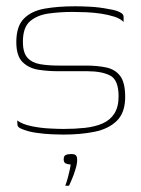

<svg xmlns="http://www.w3.org/2000/svg" viewBox="-20 -424 450 612"><path d="M182 5Q169 5 144.5 4Q120 3 93.5 -1Q67 -5 47 -14Q41 -17 38.5 -19.5Q36 -22 35.5 -27Q35 -32 35 -40Q51 -28 79.5 -22Q108 -16 137 -14.5Q166 -13 182 -13Q219 -13 251 -16.5Q283 -20 307 -30.5Q331 -41 344.5 -62Q358 -83 358 -117Q358 -169 331.5 -183Q305 -197 258 -197H165Q134 -197 103.5 -201.5Q73 -206 52.5 -225.5Q32 -245 32 -290Q32 -340 56 -364.5Q80 -389 122.5 -396.5Q165 -404 220 -404Q240 -404 268.5 -402.5Q297 -401 327 -395Q341 -393 351.5 -389.5Q362 -386 368 -381.5Q374 -377 374 -370V-354Q363 -365 344 -371Q325 -377 302 -380.5Q279 -384 255 -385Q231 -386 210 -386Q172 -386 135.5 -381Q99 -376 76 -356.5Q53 -337 53 -291Q53 -256 67.5 -240Q82 -224 107.5 -219.5Q133 -215 166 -215H254Q290 -215 318.5 -209Q347 -203 363 -182Q379 -161 379 -115Q379 -65 352.5 -39Q326 -13 281.5 -4Q237 5 182 5ZM188 168Q193 155 196.5 141.5Q200 128 202.5 116.5Q205 105 205 100Q204 100 203.5 100Q203 100 202 100Q196 100 189.5 97Q183 94 183 84Q183 73 189.5 70Q196 67 207 67Q214 67 218 68.5Q222 70 224 74Q226 78 226 86Q226 98 220.5 116Q215 134 208.5 149Q202 164 200 168Z"/></svg>

Font: Genos Thin Thin
Style: Regular
Weight: 250
Version: Version 1.010